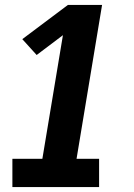

<svg xmlns="http://www.w3.org/2000/svg" viewBox="-20 -755 540 775"><path d="M30 0V-114H151L234 -613L128 -533L70 -597L254 -735H392L289 -114H380V0Z"/></svg>

Font: Iosevka SS04 Heavy Oblique
Style: Regular
Weight: 900
Italic angle: -9°
Monospace: yes
Designer: Belleve Invis
Foundry: Belleve Invis
Version: Version 19.0.0; ttfautohint (v1.8.4)